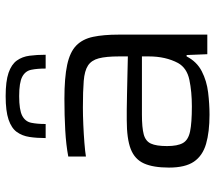

<svg xmlns="http://www.w3.org/2000/svg" viewBox="-62 -710 779 696"><g transform="rotate(-90 328.0 -361.5)"><path d="M261 8Q198 8 155 -4.5Q112 -17 90.5 -48.5Q69 -80 69 -139Q69 -196 84 -229.5Q99 -263 136 -277.5Q173 -292 241 -292Q253 -292 278.5 -292Q304 -292 338 -291Q372 -290 407 -289.5Q442 -289 472 -288V-320Q472 -367 465 -393.5Q458 -420 439 -432.5Q420 -445 383 -448Q346 -451 287 -451Q259 -451 224.5 -449.5Q190 -448 158.5 -445.5Q127 -443 109 -440V-504Q151 -512 204.5 -515Q258 -518 318 -518Q395 -518 441.5 -508Q488 -498 511.5 -475Q535 -452 543 -414Q551 -376 551 -321V0H480L477 -75H472Q453 -38 418 -20Q383 -2 341 3Q299 8 261 8ZM291 -56Q344 -56 387 -65Q430 -74 448 -106Q472 -151 472 -212V-237H261Q214 -237 189.5 -230.5Q165 -224 156 -204.5Q147 -185 147 -146Q147 -108 158 -88.5Q169 -69 200 -62.5Q231 -56 291 -56ZM328 -731Q382 -731 412.5 -720.5Q443 -710 457 -690.5Q471 -671 474.5 -644.5Q478 -618 478 -586H428Q428 -617 423.5 -638.5Q419 -660 398 -671Q377 -682 328 -682Q278 -682 257 -671Q236 -660 231.5 -638.5Q227 -617 227 -586H176Q176 -618 180 -644.5Q184 -671 198 -690.5Q212 -710 243 -720.5Q274 -731 328 -731Z"/></g></svg>

Font: Saira Expanded
Style: Regular
Weight: 400
Width: 7
Designer: Hector Gatti with collaboration of the Omnibus-Type team
Foundry: Omnibus-Type
Version: Version 1.100; ttfautohint (v1.8.3)